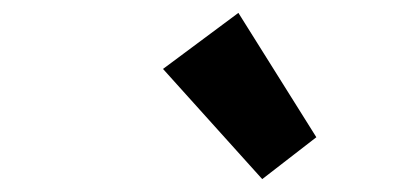

<svg xmlns="http://www.w3.org/2000/svg" viewBox="-20 -847 640 298"><path d="M387 -569 233 -740 350 -827 471 -634Z"/></svg>

Font: Source Code Pro ExtraLight
Style: Bold Italic
Weight: 700
Italic angle: -11°
Monospace: yes
Version: Version 1.016;hotconv 1.0.116;makeotfexe 2.5.65601